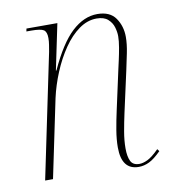

<svg xmlns="http://www.w3.org/2000/svg" viewBox="-68 -603 607 673"><g transform="rotate(-10 236.0 -266.5)"><path d="M373 10Q312 10 312 -70Q312 -98 317.5 -131Q323 -164 331 -200L362 -342Q364 -351 368.5 -371Q373 -391 377 -414Q381 -437 381 -454Q381 -469 376 -486Q371 -503 357 -515.5Q343 -528 317 -528Q284 -528 254 -506.5Q224 -485 199 -448.5Q174 -412 155.5 -367.5Q137 -323 127 -278L69 0H41L133 -442Q135 -454 137 -466Q139 -478 139 -490Q139 -512 128.5 -519Q118 -526 84 -526H67L69 -536H179L145 -373H147Q188 -463 231 -503Q274 -543 322 -543Q367 -543 387 -514Q407 -485 407 -447Q407 -421 400.5 -389.5Q394 -358 388 -330L356 -185Q349 -153 343.5 -121.5Q338 -90 338 -62Q338 -33 346 -16.5Q354 0 377 0Q390 0 406.5 -8Q423 -16 447 -40L453 -32Q429 -8 410.5 1Q392 10 373 10Z"/></g></svg>

Font: Noto Serif Display SemiCondensed Thin
Style: Italic
Weight: 100
Width: 4
Italic angle: -12°
Designer: Monotype Design Team
Foundry: Monotype Imaging Inc.
Version: Version 2.009